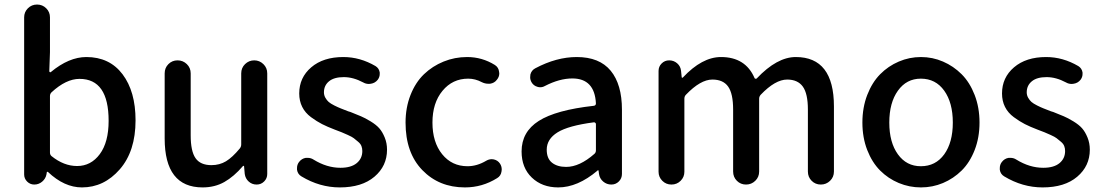

<svg xmlns="http://www.w3.org/2000/svg" viewBox="-20 -817 4879 850"><path d="M342.8 12.7Q264.6 12.7 192.4 -55.7Q191.4 -56.6 189.9 -56.6Q188.5 -56.6 187.5 -55.7L185.5 -43.9Q181.6 -25.4 166.5 -12.7Q151.4 0 131.8 0Q113.3 0 100.1 -13.2Q86.9 -26.4 86.9 -44.9V-740.2Q86.9 -763.7 103.5 -780.3Q120.1 -796.9 144 -796.9Q168 -796.9 184.6 -780.3Q201.2 -763.7 201.2 -740.2V-585.9L198.2 -502Q198.2 -499 200.7 -497.6Q203.1 -496.1 205.1 -498Q285.2 -564.5 362.3 -564.5Q464.8 -564.5 522.5 -488.3Q580.1 -412.1 580.1 -284.2Q580.1 -147.5 510.3 -67.4Q440.4 12.7 342.8 12.7ZM321.3 -82Q382.8 -82 421.9 -134.8Q460.9 -187.5 460.9 -282.2Q460.9 -467.8 332 -467.8Q272.5 -467.8 208 -408.2Q201.2 -401.4 201.2 -391.6V-141.6Q201.2 -131.8 208 -126Q262.7 -82 321.3 -82Z M877 12.7Q709 12.7 709 -204.1V-492.2Q709 -516.6 725.6 -533.2Q742.2 -549.8 766.1 -549.8Q790 -549.8 807.1 -533.2Q824.2 -516.6 824.2 -492.2V-217.8Q824.2 -147.5 845.7 -116.7Q867.2 -85.9 916 -85.9Q952.1 -85.9 980.5 -103Q1008.8 -120.1 1042 -160.2Q1047.9 -168 1047.9 -177.7V-492.2Q1047.9 -516.6 1064.9 -533.2Q1082 -549.8 1105.5 -549.8Q1128.9 -549.8 1146 -533.2Q1163.1 -516.6 1163.1 -492.2V-46.9Q1163.1 -27.3 1149.4 -13.7Q1135.7 0 1116.2 0Q1095.7 0 1081.1 -13.2Q1066.4 -26.4 1063.5 -46.9L1060.5 -81.1Q1059.6 -83 1058.1 -83Q1056.6 -83 1055.7 -82Q1015.6 -35.2 973.1 -11.2Q930.7 12.7 877 12.7Z M1484.4 12.7Q1395.5 12.7 1314.5 -36.1Q1297.9 -45.9 1294.9 -65.4Q1294.9 -69.3 1294.9 -73.2Q1294.9 -87.9 1303.7 -99.6Q1315.4 -115.2 1334 -118.2Q1337.9 -118.2 1341.8 -118.2Q1356.4 -118.2 1368.2 -110.4Q1426.8 -74.2 1487.3 -74.2Q1534.2 -74.2 1559.1 -94.7Q1584 -115.2 1584 -148.4Q1584 -160.2 1580.1 -170.4Q1576.2 -180.7 1564.9 -189.9Q1553.7 -199.2 1546.4 -205.1Q1539.1 -210.9 1519.5 -219.7Q1500 -228.5 1492.7 -231.4Q1485.4 -234.4 1461.9 -243.2Q1428.7 -255.9 1405.8 -267.6Q1382.8 -279.3 1356.9 -298.3Q1331.1 -317.4 1317.9 -343.8Q1304.7 -370.1 1304.7 -403.3Q1304.7 -473.6 1357.9 -519Q1411.1 -564.5 1500 -564.5Q1574.2 -564.5 1642.6 -524.4Q1658.2 -514.6 1661.1 -496.1Q1661.1 -493.2 1661.1 -489.3Q1661.1 -475.6 1652.3 -463.9Q1640.6 -449.2 1622.1 -446.3Q1618.2 -445.3 1613.3 -445.3Q1599.6 -445.3 1587.9 -452.1Q1543.9 -475.6 1502 -475.6Q1459 -475.6 1436.5 -457Q1414.1 -438.5 1414.1 -408.2Q1414.1 -395.5 1420.4 -384.3Q1426.8 -373 1435.1 -365.7Q1443.4 -358.4 1460 -350.1Q1476.6 -341.8 1487.8 -337.4Q1499 -333 1521.5 -324.2Q1527.3 -322.3 1531.2 -321.3Q1560.5 -309.6 1578.1 -302.2Q1595.7 -294.9 1620.6 -279.8Q1645.5 -264.6 1659.2 -249Q1672.9 -233.4 1683.1 -208.5Q1693.4 -183.6 1693.4 -154.3Q1693.4 -82 1637.7 -34.7Q1582 12.7 1484.4 12.7Z M2038.1 12.7Q1923.8 12.7 1849.6 -64Q1775.4 -140.6 1775.4 -274.4Q1775.4 -340.8 1797.4 -396.5Q1819.3 -452.1 1856.9 -488.3Q1894.5 -524.4 1943.8 -544.4Q1993.2 -564.5 2047.9 -564.5Q2114.3 -564.5 2170.9 -529.3Q2187.5 -518.6 2189.5 -499Q2190.4 -496.1 2190.4 -492.2Q2190.4 -476.6 2179.7 -463.9Q2168.9 -449.2 2149.4 -446.3Q2145.5 -446.3 2141.6 -446.3Q2127 -446.3 2113.3 -453.1Q2084 -468.8 2052.7 -468.8Q1983.4 -468.8 1939 -415Q1894.5 -361.3 1894.5 -274.4Q1894.5 -187.5 1937.5 -134.3Q1980.5 -81.1 2049.8 -81.1Q2091.8 -81.1 2132.8 -105.5Q2144.5 -112.3 2157.2 -112.3Q2161.1 -112.3 2166 -111.3Q2183.6 -107.4 2193.4 -92.8Q2201.2 -81.1 2201.2 -66.4Q2201.2 -62.5 2200.2 -57.6Q2197.3 -38.1 2180.7 -28.3Q2115.2 12.7 2038.1 12.7Z M2451.2 12.7Q2379.9 12.7 2334.5 -30.8Q2289.1 -74.2 2289.1 -146.5Q2289.1 -233.4 2365.2 -281.7Q2441.4 -330.1 2608.4 -348.6Q2618.2 -349.6 2618.2 -359.4Q2612.3 -469.7 2513.7 -469.7Q2457 -469.7 2392.6 -436.5Q2382.8 -430.7 2371.1 -430.7Q2365.2 -430.7 2359.4 -432.6Q2341.8 -437.5 2333 -453.1Q2327.1 -463.9 2327.1 -474.6Q2327.1 -481.4 2328.1 -487.3Q2333 -505.9 2349.6 -514.6Q2443.4 -564.5 2533.2 -564.5Q2633.8 -564.5 2683.6 -503.9Q2733.4 -443.4 2733.4 -331.1V-46.9Q2733.4 -27.3 2719.7 -13.7Q2706.1 0 2686.5 0Q2666 0 2650.4 -13.2Q2634.8 -26.4 2631.8 -46.9L2629.9 -61.5Q2628.9 -63.5 2627.4 -63.5Q2626 -63.5 2625 -61.5Q2537.1 12.7 2451.2 12.7ZM2486.3 -78.1Q2545.9 -78.1 2611.3 -135.7Q2618.2 -141.6 2618.2 -151.4V-267.6Q2618.2 -271.5 2615.2 -273.4Q2613.3 -275.4 2610.4 -275.4Q2609.4 -275.4 2608.4 -275.4Q2496.1 -260.7 2448.2 -231Q2400.4 -201.2 2400.4 -154.3Q2400.4 -115.2 2423.8 -96.7Q2447.3 -78.1 2486.3 -78.1Z M2895.5 -56.6V-502.9Q2895.5 -522.5 2909.2 -536.1Q2922.9 -549.8 2942.4 -549.8Q2962.9 -549.8 2978 -536.6Q2993.2 -523.4 2995.1 -502.9L2998 -474.6Q2999 -472.7 3000.5 -472.7Q3002 -472.7 3002.9 -473.6Q3087.9 -564.5 3171.9 -564.5Q3280.3 -564.5 3320.3 -471.7Q3321.3 -468.8 3324.7 -468.3Q3328.1 -467.8 3330.1 -469.7Q3419.9 -564.5 3502.9 -564.5Q3671.9 -564.5 3671.9 -345.7V-57.6Q3671.9 -33.2 3654.8 -16.6Q3637.7 0 3613.8 0Q3589.8 0 3573.2 -16.6Q3556.6 -33.2 3556.6 -57.6V-332Q3556.6 -402.3 3534.2 -433.6Q3511.7 -464.8 3464.8 -464.8Q3412.1 -464.8 3347.7 -397.5Q3340.8 -389.6 3340.8 -379.9V-57.6Q3340.8 -33.2 3323.7 -16.6Q3306.6 0 3282.7 0Q3258.8 0 3242.2 -16.6Q3225.6 -33.2 3225.6 -57.6V-332Q3225.6 -402.3 3203.6 -433.6Q3181.6 -464.8 3133.8 -464.8Q3081.1 -464.8 3016.6 -397.5Q3009.8 -390.6 3009.8 -379.9V-56.6Q3009.8 -33.2 2993.2 -16.6Q2976.6 0 2952.6 0Q2928.7 0 2912.1 -16.6Q2895.5 -33.2 2895.5 -56.6Z M3797.9 -274.4Q3797.9 -340.8 3819.3 -396.5Q3840.8 -452.1 3876.5 -488.3Q3912.1 -524.4 3959 -544.4Q4005.9 -564.5 4057.1 -564.5Q4108.4 -564.5 4154.8 -544.4Q4201.2 -524.4 4237.3 -488.3Q4273.4 -452.1 4294.9 -396.5Q4316.4 -340.8 4316.4 -274.4Q4316.4 -208 4294.9 -152.8Q4273.4 -97.7 4237.3 -62Q4201.2 -26.4 4154.8 -6.8Q4108.4 12.7 4057.1 12.7Q4005.9 12.7 3959 -6.8Q3912.1 -26.4 3876.5 -62Q3840.8 -97.7 3819.3 -152.8Q3797.9 -208 3797.9 -274.4ZM4056.6 -81.1Q4122.1 -81.1 4160.2 -133.8Q4198.2 -186.5 4198.2 -274.4Q4198.2 -362.3 4160.2 -415.5Q4122.1 -468.8 4056.6 -468.8Q3993.2 -468.8 3955.1 -415.5Q3917 -362.3 3917 -274.4Q3917 -186.5 3955.1 -133.8Q3993.2 -81.1 4056.6 -81.1Z M4595.7 12.7Q4506.8 12.7 4425.8 -36.1Q4409.2 -45.9 4406.2 -65.4Q4406.2 -69.3 4406.2 -73.2Q4406.2 -87.9 4415 -99.6Q4426.8 -115.2 4445.3 -118.2Q4449.2 -118.2 4453.1 -118.2Q4467.8 -118.2 4479.5 -110.4Q4538.1 -74.2 4598.6 -74.2Q4645.5 -74.2 4670.4 -94.7Q4695.3 -115.2 4695.3 -148.4Q4695.3 -160.2 4691.4 -170.4Q4687.5 -180.7 4676.3 -189.9Q4665 -199.2 4657.7 -205.1Q4650.4 -210.9 4630.9 -219.7Q4611.3 -228.5 4604 -231.4Q4596.7 -234.4 4573.2 -243.2Q4540 -255.9 4517.1 -267.6Q4494.1 -279.3 4468.3 -298.3Q4442.4 -317.4 4429.2 -343.8Q4416 -370.1 4416 -403.3Q4416 -473.6 4469.2 -519Q4522.5 -564.5 4611.3 -564.5Q4685.5 -564.5 4753.9 -524.4Q4769.5 -514.6 4772.5 -496.1Q4772.5 -493.2 4772.5 -489.3Q4772.5 -475.6 4763.7 -463.9Q4752 -449.2 4733.4 -446.3Q4729.5 -445.3 4724.6 -445.3Q4710.9 -445.3 4699.2 -452.1Q4655.3 -475.6 4613.3 -475.6Q4570.3 -475.6 4547.9 -457Q4525.4 -438.5 4525.4 -408.2Q4525.4 -395.5 4531.7 -384.3Q4538.1 -373 4546.4 -365.7Q4554.7 -358.4 4571.3 -350.1Q4587.9 -341.8 4599.1 -337.4Q4610.4 -333 4632.8 -324.2Q4638.7 -322.3 4642.6 -321.3Q4671.9 -309.6 4689.5 -302.2Q4707 -294.9 4731.9 -279.8Q4756.8 -264.6 4770.5 -249Q4784.2 -233.4 4794.4 -208.5Q4804.7 -183.6 4804.7 -154.3Q4804.7 -82 4749 -34.7Q4693.4 12.7 4595.7 12.7Z"/></svg>

Font: Gen Jyuu GothicX Medium
Style: Regular
Weight: 500
Designer: Ryoko NISHIZUKA (kana &amp; ideographs); Paul D. Hunt (Latin, Greek &amp; Cyrillic); Wenlong ZHANG (bopomofo); Sandoll C
Version: Version 1.058.20140828